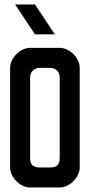

<svg xmlns="http://www.w3.org/2000/svg" viewBox="-20 -831 398 851"><path d="M135 -678.7 46.9 -811.3H135L223.1 -678.7ZM333.3 -530.3V-88.6C333.3 -44.9 288.9 0 244.8 0H113.4C69.3 0 24.9 -44.9 24.9 -88.6V-530.3C24.9 -574 69.3 -618.9 113.4 -618.9H244.8C288.9 -618.9 333.3 -574 333.3 -530.3ZM113.4 -486.6V-132.3C113.4 -101.9 125.2 -88.6 157.2 -88.6H201C233 -88.6 244.8 -101.9 244.8 -132.3V-486.6C244.8 -512.8 227.3 -530.3 201 -530.3H157.2C130.9 -530.3 113.4 -512.8 113.4 -486.6Z"/></svg>

Font: Ulica
Style: Regular
Weight: 400
Version: Version